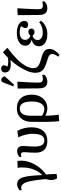

<svg xmlns="http://www.w3.org/2000/svg" viewBox="1141 -1984 1073 3395"><g transform="rotate(-90 1677.5 -286.5)"><path d="M222 186Q195 146 192.5 94Q190 42 208 -17Q193 -181 174 -275Q155 -369 127 -408.5Q99 -448 57 -448Q42 -448 16 -440L7 -472Q26 -494 56.5 -507Q87 -520 119 -520Q160 -520 189 -498Q218 -476 236 -426Q254 -376 264 -291Q274 -206 279 -80H284Q345 -138 379.5 -231Q414 -324 414 -431Q414 -478 406 -510L518 -516L529 -509Q534 -487 534 -448Q534 -367 503 -285.5Q472 -204 417 -132Q362 -60 289 -10Q293 31 296 84.5Q299 138 299 176Q283 181 261 184Q239 187 222 186Z M884 14Q675 14 675 -196Q675 -244 677 -277Q679 -310 681.5 -339.5Q684 -369 684 -405Q684 -453 645 -453Q624 -453 605 -443L596 -475Q641 -520 699 -520Q793 -520 793 -422Q793 -383 791 -353.5Q789 -324 786.5 -292Q784 -260 784 -213Q784 -123 810 -81Q836 -39 891 -39Q952 -39 980.5 -90Q1009 -141 1009 -253Q1009 -312 992 -378.5Q975 -445 947 -499L1054 -517L1064 -510Q1093 -460 1108.5 -396Q1124 -332 1124 -267Q1124 -134 1060.5 -60Q997 14 884 14Z M1242 223 1231 216Q1228 181 1225.5 139Q1223 97 1221.5 54.5Q1220 12 1220 -24L1221 -268Q1221 -346 1250.5 -403.5Q1280 -461 1333.5 -493Q1387 -525 1459 -525Q1573 -525 1637 -456Q1701 -387 1701 -264Q1701 -181 1670.5 -118.5Q1640 -56 1585.5 -21Q1531 14 1459 14Q1426 14 1390 3.5Q1354 -7 1331 -22H1329Q1329 112 1349 215ZM1447 -39Q1509 -39 1544.5 -97Q1580 -155 1580 -259Q1580 -368 1549 -420.5Q1518 -473 1453 -473Q1394 -473 1361.5 -426Q1329 -379 1329 -292V-82Q1347 -64 1381.5 -51.5Q1416 -39 1447 -39Z M1933 14Q1870 14 1841 -24Q1812 -62 1812 -144Q1812 -180 1811.5 -232Q1811 -284 1810.5 -339.5Q1810 -395 1809.5 -441Q1809 -487 1809 -510L1920 -517L1931 -510Q1928 -468 1925 -415.5Q1922 -363 1919.5 -310Q1917 -257 1915.5 -213.5Q1914 -170 1914 -147Q1914 -101 1929 -83Q1944 -65 1981 -65Q2020 -65 2045 -77L2057 -42Q2035 -15 2002 -0.5Q1969 14 1933 14ZM1878 -574 1849 -590 1912 -754Q1922 -781 1933 -791Q1944 -801 1963 -801Q2002 -801 2024 -751V-738Z M2406 230 2372 205Q2396 175 2407.5 150.5Q2419 126 2419 103Q2419 68 2394.5 48.5Q2370 29 2302 11Q2222 -11 2175 -38.5Q2128 -66 2108 -105Q2088 -144 2088 -202Q2088 -259 2116.5 -333Q2145 -407 2196.5 -486.5Q2248 -566 2316 -640Q2277 -632 2238 -632Q2093 -635 2093 -735Q2093 -765 2112 -784Q2131 -803 2161 -803Q2188 -803 2204.5 -789Q2221 -775 2221 -752Q2221 -733 2198 -693Q2213 -685 2237 -681Q2261 -677 2289 -677Q2329 -677 2360 -686Q2384 -711 2405.5 -731.5Q2427 -752 2451 -771L2524 -700V-686Q2413 -606 2333.5 -526Q2254 -446 2212 -372Q2170 -298 2170 -236Q2170 -198 2185 -173Q2200 -148 2237.5 -129.5Q2275 -111 2340 -94Q2404 -78 2441 -58.5Q2478 -39 2494 -12Q2510 15 2510 55Q2510 96 2483 141Q2456 186 2406 230Z M2772 14Q2674 14 2615.5 -26Q2557 -66 2557 -133Q2557 -232 2671 -263V-264Q2567 -290 2567 -376Q2567 -444 2627.5 -484.5Q2688 -525 2790 -525Q2889 -525 2947 -489Q3005 -453 3005 -391Q3005 -361 2987.5 -344Q2970 -327 2939 -327Q2911 -327 2895 -339.5Q2879 -352 2879 -375Q2879 -388 2886 -403.5Q2893 -419 2912 -450Q2873 -474 2800 -474Q2739 -474 2704.5 -448.5Q2670 -423 2670 -378Q2670 -312 2743 -285Q2763 -305 2779.5 -313Q2796 -321 2814 -321Q2839 -321 2854.5 -306Q2870 -291 2870 -268Q2870 -244 2854 -228.5Q2838 -213 2812 -213Q2773 -213 2740 -249Q2667 -220 2667 -158Q2667 -115 2702.5 -91Q2738 -67 2801 -67Q2856 -67 2902.5 -83.5Q2949 -100 2981 -130L3009 -100Q2970 -46 2908 -16Q2846 14 2772 14Z M3231 14Q3168 14 3139 -24Q3110 -62 3110 -144Q3110 -180 3109.5 -232Q3109 -284 3108.5 -339.5Q3108 -395 3107.5 -441Q3107 -487 3107 -510L3218 -517L3229 -510Q3226 -468 3223 -415.5Q3220 -363 3217.5 -310Q3215 -257 3213.5 -213.5Q3212 -170 3212 -147Q3212 -101 3227 -83Q3242 -65 3279 -65Q3318 -65 3343 -77L3355 -42Q3333 -15 3300 -0.5Q3267 14 3231 14Z"/></g></svg>

Font: Literata 36pt Medium
Style: Regular
Weight: 500
Designer: Latin by Veronika Burian and Jose Scaglione. Greek by Irene Vlachou. Cyrillic by Vera Evstafieva.
Foundry: TypeTogether
Version: Version 3.002